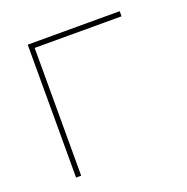

<svg xmlns="http://www.w3.org/2000/svg" viewBox="-100 -613 687 706"><g transform="rotate(-20 243.5 -260.0)"><path d="M101 0H81V-520H441V-500H101Z"/></g></svg>

Font: M PLUS 1p Thin
Style: Regular
Weight: 250
Version: Version 1.062